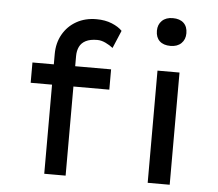

<svg xmlns="http://www.w3.org/2000/svg" viewBox="-54 -835 1017 895"><g transform="rotate(5 455.0 -387.5)"><path d="M185 0V-560Q185 -612 208 -652.5Q231 -693 271.5 -716Q312 -739 365 -739Q406 -739 437.5 -726Q469 -713 486 -695L451 -612Q436 -624 416 -633.5Q396 -643 377 -643Q344 -643 323.5 -632.5Q303 -622 294 -603Q285 -584 285 -560V0H235Q224 0 211.5 0Q199 0 185 0ZM85 -417V-512H453V-417ZM669 0V-525H772V0ZM719 -645Q686 -645 668 -662Q650 -679 650 -710Q650 -739 668.5 -757Q687 -775 719 -775Q752 -775 770 -758Q788 -741 788 -710Q788 -681 769.5 -663Q751 -645 719 -645Z"/></g></svg>

Font: Lexend Exa
Style: Regular
Weight: 400
Designer: Bonnie Shaver-Troup, Thomas Jockin
Foundry: Lexend
Version: Version 1.007